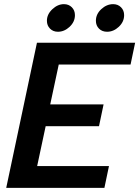

<svg xmlns="http://www.w3.org/2000/svg" viewBox="-20 -905 671 925"><path d="M206 -805Q206 -836 232 -860.5Q258 -885 288 -885Q311 -885 326 -870Q341 -855 341 -832Q341 -800 315.5 -776Q290 -752 259 -752Q236 -752 221 -767Q206 -782 206 -805ZM442 -805Q442 -837 468 -861Q494 -885 525 -885Q548 -885 563 -870Q578 -855 578 -832Q578 -800 552.5 -776Q527 -752 496 -752Q472 -752 457 -767Q442 -782 442 -805ZM158 -699H631L609 -594H263L222 -402H479L457 -297H200L159 -105H505L483 0H10Z"/></svg>

Font: Prompt Medium
Style: Italic
Weight: 500
Italic angle: -12°
Designer: Katatrad Team
Foundry: CadsonDemak
Version: Version 1.001